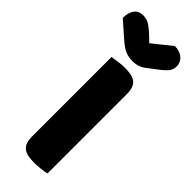

<svg xmlns="http://www.w3.org/2000/svg" viewBox="-310 -877 906 906"><g transform="rotate(45 143.0 -424.5)"><path d="M240 -4Q229 -1 205.5 2Q182 5 159 5Q136 5 118.5 1.5Q101 -2 89 -11Q77 -20 71 -36Q65 -52 65 -78V-606Q76 -608 100 -611.5Q124 -615 146 -615Q169 -615 186.5 -611.5Q204 -608 216 -599Q228 -590 234 -574Q240 -558 240 -532ZM145 -778 240 -854Q273 -854 293.5 -836.5Q314 -819 314 -793Q314 -773 304.5 -759Q295 -745 268 -724L213 -682Q201 -673 185 -667.5Q169 -662 149 -662Q122 -662 100.5 -671Q79 -680 53 -703L-28 -774Q-28 -808 -13.5 -829.5Q1 -851 32 -851Q52 -851 69.5 -842Q87 -833 119 -803Z"/></g></svg>

Font: Baloo
Style: Regular
Weight: 400
Designer: Sarang Kulkarni and Ek Type
Foundry: Ek Type
Version: Version 1.443;PS 1.000;hotconv 16.6.51;makeotf.lib2.5.65220;